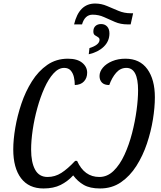

<svg xmlns="http://www.w3.org/2000/svg" viewBox="-20 -1056 908 1086"><path d="M399 -918Q427 -1036 518 -1036Q553 -1036 585.5 -1022Q618 -1008 650.5 -994.5Q683 -981 720 -981H733L719 -918H702Q662 -918 630 -932Q598 -946 568 -959.5Q538 -973 504 -973Q460 -973 444 -918ZM486 -784Q543 -802 543 -831Q543 -841 534 -846Q525 -851 516.5 -857Q508 -863 508 -878Q508 -898 520 -909Q532 -920 552 -920Q573 -920 586 -906Q599 -892 599 -867Q599 -823 567 -792Q535 -761 482 -749ZM226 10Q143 10 99 -48Q55 -106 55 -211Q55 -266 66.5 -333.5Q78 -401 101 -469.5Q124 -538 160.5 -596Q197 -654 247.5 -689Q298 -724 364 -724Q417 -724 445 -701Q473 -678 473 -645Q473 -615 455 -595.5Q437 -576 403 -575Q403 -598 398 -620Q393 -642 380 -657Q367 -672 343 -672Q311 -672 282.5 -640.5Q254 -609 231 -557.5Q208 -506 191 -444.5Q174 -383 165 -321.5Q156 -260 156 -210Q156 -138 178.5 -96.5Q201 -55 249 -55Q291 -55 327 -78Q363 -101 405 -146H416Q457 -55 542 -55Q587 -55 622.5 -89.5Q658 -124 684 -180.5Q710 -237 727 -303Q744 -369 752.5 -432.5Q761 -496 761 -545Q761 -672 695 -672Q661 -672 637 -644.5Q613 -617 598 -575Q570 -575 556.5 -589Q543 -603 543 -626Q543 -651 562 -673.5Q581 -696 614.5 -710Q648 -724 689 -724Q771 -724 813.5 -665Q856 -606 856 -506Q856 -449 845 -380.5Q834 -312 811 -243.5Q788 -175 751.5 -117.5Q715 -60 664 -25Q613 10 546 10Q489 10 454 -10Q419 -30 394 -64Q363 -30 323 -10Q283 10 226 10Z"/></svg>

Font: Noto Serif Condensed
Style: Italic
Weight: 400
Width: 3
Italic angle: -12°
Designer: Monotype Design Team
Foundry: Monotype Imaging Inc.
Version: Version 2.014; ttfautohint (v1.8.4.7-5d5b)